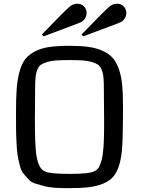

<svg xmlns="http://www.w3.org/2000/svg" viewBox="-20 -981 742 1013"><path d="M64.5 0ZM346.7 11.7Q304.2 11.7 271.2 9.8Q238.3 7.8 210.4 0.2Q182.6 -7.3 162.8 -13.7Q143.1 -20 127.2 -37.8Q111.3 -55.7 101.1 -68.6Q90.8 -81.5 83.5 -111.6Q76.2 -141.6 72.8 -162.8Q69.3 -184.1 67.1 -228.5Q64.9 -272.9 64.7 -304.7Q64.5 -336.4 64.5 -396.5Q64.5 -468.8 68.4 -516.6Q72.3 -564.5 83.7 -605.5Q95.2 -646.5 114 -669.9Q132.8 -693.4 165.3 -710.2Q197.8 -727.1 241 -733.2Q284.2 -739.3 346.7 -739.3Q405.8 -739.3 447.8 -733.4Q489.7 -727.5 522.2 -712.6Q554.7 -697.8 574.5 -675.5Q594.2 -653.3 606.9 -617.2Q619.6 -581.1 624.3 -536.4Q628.9 -491.7 628.9 -427.7Q628.9 -247.1 623.5 -189.9Q614.3 -92.3 578.6 -50.3Q541 -5.4 450.7 6.3Q407.7 11.7 346.7 11.7ZM165.5 -535.6Q164.1 -445.3 164.1 -354Q164.1 -216.3 171.4 -165.5Q183.1 -89.4 215.8 -77.6Q240.2 -63.5 346.7 -63.5Q453.1 -63.5 477.5 -77.6Q486.8 -81.1 494.4 -88.9Q502 -96.7 507.1 -109.9Q512.2 -123 516.1 -136.5Q520 -149.9 522.5 -170.9Q524.9 -191.9 526.4 -208.7Q527.8 -225.6 528.3 -251.7Q528.8 -277.8 529.1 -294.9Q529.3 -312 529.3 -340.3Q529.3 -439 527.8 -535.6Q526.9 -564.9 524.7 -582Q522.5 -599.1 515.4 -615.5Q508.3 -631.8 497.1 -639.6Q485.8 -647.5 465.1 -653.8Q444.3 -660.2 416.5 -662.1Q388.7 -664.1 346.7 -664.1Q304.7 -664.1 276.9 -662.1Q249 -660.2 228.3 -653.8Q207.5 -647.5 196.3 -639.6Q185.1 -631.8 178 -615.5Q170.9 -599.1 168.7 -582Q166.5 -564.9 165.5 -535.6ZM345.7 -944.3Q365.2 -961.4 386.7 -961.4Q409.7 -961.4 423.3 -947Q437 -932.6 437 -912.6Q437 -897.5 428.2 -883.3Q419.4 -869.1 402.3 -861.8Q397 -859.4 348.6 -841.3Q300.3 -823.2 254.9 -806.2L209.5 -789.1L201.2 -799.3Q326.7 -929.2 345.7 -944.3ZM555.2 -944.3Q574.7 -961.4 596.2 -961.4Q619.1 -961.4 632.8 -947Q646.5 -932.6 646.5 -912.6Q646.5 -897.5 637.7 -883.3Q628.9 -869.1 611.8 -861.8Q606.4 -859.4 558.1 -841.3Q509.8 -823.2 464.4 -806.2L418.9 -789.1L410.6 -799.3Q536.1 -929.2 555.2 -944.3Z"/></svg>

Font: Coda
Style: Regular
Weight: 400
Designer: vernon adams
Foundry: vernon adams
Version: Version 2.000; ttfautohint (v0.8) -r 50 -G 200 -x